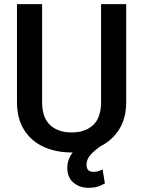

<svg xmlns="http://www.w3.org/2000/svg" viewBox="-20 -731 694 933"><path d="M471.2 -710.9H593.3V-235.8Q593.3 -157.2 559.6 -103.3Q525.9 -49.3 469.7 -21Q439.5 -0.5 419.9 21.5Q400.4 43.5 400.4 70.3Q400.4 85.4 408 94.7Q415.5 104 435.1 104Q449.7 104 460.7 99.9Q471.7 95.7 478.5 92.3L489.7 160.2Q477.5 167.5 458.5 174.6Q439.5 181.6 410.2 181.6Q367.2 181.6 337.2 156.7Q307.1 131.8 307.1 84.5Q307.1 65.4 313.2 46.6Q319.3 27.8 333.5 9.8Q330.6 9.8 328.1 9.8Q251.5 9.8 191.4 -17.8Q131.3 -45.4 96.9 -100.1Q62.5 -154.8 62.5 -235.8V-710.9H184.6V-235.8Q184.6 -159.2 223.4 -123.3Q262.2 -87.4 328.1 -87.4Q394 -87.4 432.6 -123.3Q471.2 -159.2 471.2 -235.8Z"/></svg>

Font: Vazirmatn UI Medium
Style: Regular
Weight: 500
Designer: Saber Rastikerdar
Foundry: Saber Rastikerdar
Version: Version 33.003